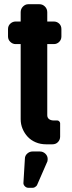

<svg xmlns="http://www.w3.org/2000/svg" viewBox="-20 -684 339 910"><path d="M271 -511Q271 -496 260.5 -485.5Q250 -475 235 -475H204V-138Q204 -126 212.5 -119.5Q221 -113 235 -113H252Q257 -113 261 -108.5Q265 -104 265 -100V-36Q265 -22 255 -11Q245 0 228 0H199Q172 0 149.5 -9.5Q127 -19 111.5 -35.5Q96 -52 87 -73.5Q78 -95 78 -119V-475H54Q40 -475 29 -485.5Q18 -496 18 -511V-546Q18 -562 29 -572Q40 -582 54 -582H78V-626Q78 -642 89 -653Q100 -664 114 -664H167Q182 -664 193 -653Q204 -642 204 -626V-582H235Q250 -582 260.5 -572Q271 -562 271 -546ZM205 80 157 190Q156 194 152 198Q150 200 145.5 203Q141 206 135 206H114Q105 206 98 199Q91 192 91 184L98 68Q98 54 109 44Q120 34 134 34H169Q184 34 195 44.5Q206 55 206 70Q206 73 205 80Z"/></svg>

Font: H.H. Samuel
Style: Regular
Weight: 900
Width: 1
Designer: deFharo
Foundry: deFharo
Version: Version 1.009